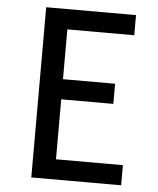

<svg xmlns="http://www.w3.org/2000/svg" viewBox="-53 -780 681 826"><g transform="rotate(5 288.0 -367.5)"><path d="M113 0H501V-87H212V-346H437V-433H212V-648H501V-735H113Z"/></g></svg>

Font: Iosevka Sparkle Medium
Style: Regular
Weight: 500
Designer: Belleve Invis
Foundry: Belleve Invis
Version: Version 4.5.0; ttfautohint (v1.8.3)